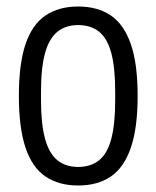

<svg xmlns="http://www.w3.org/2000/svg" viewBox="-20 -558 480 590"><path d="M220 12Q161 12 120 -15.5Q79 -43 58.5 -104Q38 -165 38 -263Q38 -362 58.5 -422.5Q79 -483 120 -510.5Q161 -538 220 -538Q280 -538 320.5 -510.5Q361 -483 382 -422.5Q403 -362 403 -263Q403 -165 382 -104Q361 -43 320.5 -15.5Q280 12 220 12ZM220 -45Q259 -45 284.5 -65.5Q310 -86 322 -131.5Q334 -177 334 -250V-276Q334 -350 322 -395Q310 -440 284.5 -460.5Q259 -481 220 -481Q182 -481 156.5 -460.5Q131 -440 118.5 -395Q106 -350 106 -276V-250Q106 -177 118.5 -131.5Q131 -86 156.5 -65.5Q182 -45 220 -45Z"/></svg>

Font: Archivo Condensed Light
Style: Regular
Weight: 300
Width: 3
Designer: Hector Gatti
Foundry: Omnibus-Type
Version: Version 2.001